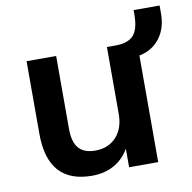

<svg xmlns="http://www.w3.org/2000/svg" viewBox="-74 -710 794 793"><g transform="rotate(-10 323.0 -314.0)"><path d="M646 -636V-602Q646 -541 614.5 -499.5Q583 -458 528 -447V0H406V-78Q382 -36 342 -14Q302 8 250 8Q65 8 65 -200V-505H189V-199Q189 -144 211.5 -118Q234 -92 281 -92Q336 -92 369 -128Q402 -164 402 -224V-505H438Q491 -505 514 -531Q537 -557 537 -618V-636Z"/></g></svg>

Font: Muli-Bold
Style: Bold
Weight: 700
Version: Version 2.000